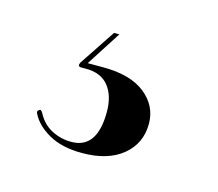

<svg xmlns="http://www.w3.org/2000/svg" viewBox="-46 -57 355 312"><g transform="rotate(15 131.5 99.0)"><path d="M112.5 -2H121.5L82 59.5L80 56.5Q86.5 56.5 92.2 56.5Q98 56.5 110 56.5Q156 56.5 180.8 76.2Q205.5 96 205.5 126Q205.5 159 180.8 179.5Q156 200 112.5 200Q78.5 200 56.2 187.2Q34 174.5 25.5 156.5Q24.5 154.5 25 153Q25.5 151.5 27 151Q29 149 30.5 150.2Q32 151.5 33.5 154Q42 170.5 57.5 178.8Q73 187 91 187Q134.5 187 134.5 125Q134.5 98 121.8 82Q109 66 84 66H75Q72 66 71.2 64Q70.5 62 72 59Z"/></g></svg>

Font: Fraunces 120pt SemiBold
Style: Regular
Weight: 600
Version: Version 1.000;[b76b70a41]